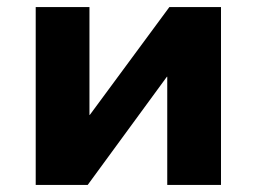

<svg xmlns="http://www.w3.org/2000/svg" viewBox="-20 -523 726 543"><path d="M81 0V-503H233V-198H234L459 -503H605V0H453V-306H452L228 0Z"/></svg>

Font: Nunito Sans 7pt ExtraBold
Style: Regular
Weight: 800
Designer: Vernon Adams
Foundry: Vernon Adams
Version: Version 3.101;gftools[0.9.27]